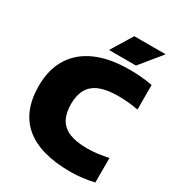

<svg xmlns="http://www.w3.org/2000/svg" viewBox="-221 -1088 1138 1235"><g transform="rotate(30 348.0 -470.5)"><path d="M489.5 10Q378 10 293.8 -13.5Q209.5 -37 152.5 -84.2Q95.5 -131.5 67 -202.5Q38.5 -273.5 38.5 -368Q38.5 -488 90.5 -573.5Q142.5 -659 244.2 -704.5Q346 -750 496 -750Q540.5 -750 582.8 -746.2Q625 -742.5 664.5 -734.5V-552.5Q630 -559 593 -562.8Q556 -566.5 515.5 -566.5Q431 -566.5 378.2 -544.8Q325.5 -523 301 -479.5Q276.5 -436 276.5 -370Q276.5 -303.5 300.5 -260Q324.5 -216.5 375.5 -195.2Q426.5 -174 508 -174Q549 -174 589 -179.5Q629 -185 664.5 -193V-11Q627 -1.5 581 4.2Q535 10 489.5 10ZM314.5 -793 411 -951H644L515 -793Z"/></g></svg>

Font: Encode Sans SC SemiExpanded Black
Style: Regular
Weight: 900
Width: 6
Designer: Multiple Designers
Foundry: Impallari Type
Version: Version 3.002